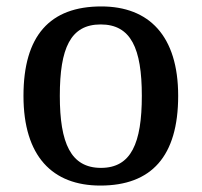

<svg xmlns="http://www.w3.org/2000/svg" viewBox="-20 -567 627 597"><path d="M292 10C451 10 534 -81 534 -269C534 -456 443 -547 295 -547C135 -547 53 -456 53 -269C53 -81 143 10 292 10ZM294 -45C200 -45 166 -122 166 -269C166 -417 199 -491 293 -491C387 -491 421 -417 421 -269C421 -122 388 -45 294 -45Z"/></svg>

Font: Noto Serif Devanagari Medium
Style: Regular
Weight: 500
Designer: Universal Thirst, Indian Type Foundry and the Monotype Design Team
Foundry: Monotype Imaging Inc.
Version: Version 2.004